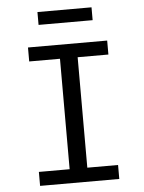

<svg xmlns="http://www.w3.org/2000/svg" viewBox="-59 -929 733 976"><g transform="rotate(-5 307.5 -441.0)"><path d="M105.6 -706.2H509.7V-634.9H352.8V-71.3H509.7V0H105.6V-71.3H262.6V-634.9H105.6ZM445.1 -881.5V-815.9H169.2V-881.5Z"/></g></svg>

Font: Fira Code
Style: Regular
Weight: 400
Designer: Carrois Corporate, Edenspiekermann AG, Nikita Prokopov
Foundry: Carrois Corporate, Edenspiekermann AG, Nikita Prokopov
Version: Version 5.002